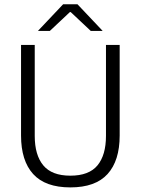

<svg xmlns="http://www.w3.org/2000/svg" viewBox="-20 -844 642 876"><path d="M301 11Q186.5 11 131.2 -50Q76 -111 76 -225.5V-639H138.5V-224Q138.5 -136.5 177.5 -89.5Q216.5 -42.5 301 -42.5Q386 -42.5 424.8 -89.5Q463.5 -136.5 463.5 -224V-639H526V-225.5Q526 -111 470.8 -50Q415.5 11 301 11ZM268 -824.5H333.5L447.5 -704V-703H394L302.5 -789H299L207.5 -703H154V-704Z"/></svg>

Font: Anek Latin Light
Style: Regular
Weight: 300
Designer: Yesha Goshar
Foundry: Ek Type
Version: Version 1.003